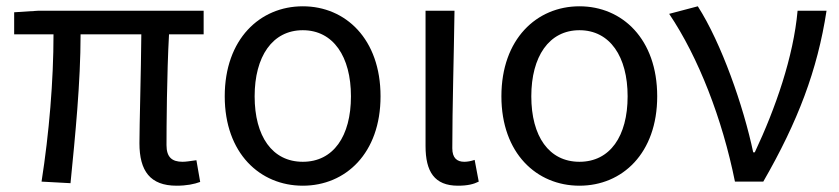

<svg xmlns="http://www.w3.org/2000/svg" viewBox="-20 -577 2667 610"><path d="M541 13C573 13 597 8 616 1L604 -68C583 -65 570 -63 560 -63C526 -63 509 -78 509 -116C509 -169 510 -344 517 -468H627V-543H103L25 -538V-468H150C150 -321 136 -153 112 0L204 5C219 -146 236 -315 236 -468H429C428 -348 423 -179 423 -122C423 -34 457 13 541 13Z M942 13C1078 13 1189 -90 1189 -271C1189 -453 1078 -557 942 -557C806 -557 694 -453 694 -271C694 -90 806 13 942 13ZM942 -63C845 -63 789 -144 789 -271C789 -397 845 -481 942 -481C1039 -481 1095 -397 1095 -271C1095 -144 1039 -63 942 -63Z M1435 13C1466 13 1485 8 1501 0L1488 -69C1476 -65 1465 -63 1455 -63C1432 -63 1417 -75 1417 -106C1417 -237 1422 -396 1424 -543H1332V-113C1332 -32 1360 13 1435 13Z M1821 13C1957 13 2068 -90 2068 -271C2068 -453 1957 -557 1821 -557C1685 -557 1573 -453 1573 -271C1573 -90 1685 13 1821 13ZM1821 -63C1724 -63 1668 -144 1668 -271C1668 -397 1724 -481 1821 -481C1918 -481 1974 -397 1974 -271C1974 -144 1918 -63 1821 -63Z M2315 0H2405C2515 -191 2577 -354 2606 -543H2514C2501 -397 2444 -233 2378 -93H2373C2342 -240 2272 -440 2197 -557L2106 -533C2199 -395 2275 -199 2315 0Z"/></svg>

Font: Noto Sans T Chinese Regular
Style: Regular
Weight: 400
Designer: Ryoko NISHIZUKA (kana & ideographs); Paul D. Hunt (Latin, Greek & Cyrillic); Wenlong ZHANG (bopomofo); Sandoll Communica
Foundry: Adobe Systems Incorporated
Version: Version 1.000;PS 1;hotconv 1.0.78;makeotf.lib2.5.61930